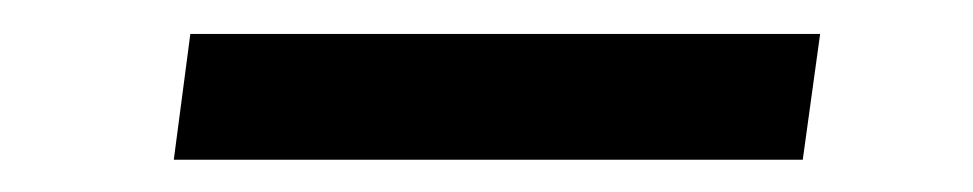

<svg xmlns="http://www.w3.org/2000/svg" viewBox="-20 -380 588 116"><path d="M475.5 -359.5 465 -283.5H85L95 -359.5Z"/></svg>

Font: Merriweather Medium
Style: Italic
Weight: 500
Italic angle: -7.8°
Version: Version 2.101